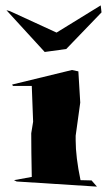

<svg xmlns="http://www.w3.org/2000/svg" viewBox="-20 -761 398 713"><path d="M340 -68 42 -87 32 -92 98 -104Q96 -201 96 -266L103 -309L98 -442H28L25 -447L247 -501L271 -496L278 -380L261 -257V-240Q261 -178 279 -92L320 -91ZM146 -568 4 -723 16 -720 190 -640 354 -741 357 -715 226 -579Z"/></svg>

Font: Xiangcui Kesong Xiangcui Kesong
Style: Regular
Weight: 400
Version: Version 1.501;March 28, 2024;FontCreator 14.0.0.2814 64-bit